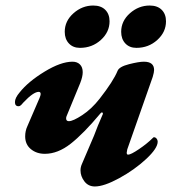

<svg xmlns="http://www.w3.org/2000/svg" viewBox="-20 -660 628 694"><path d="M271 -44Q271 -56 276 -67Q291 -101 320 -170Q332 -203 351 -246Q352 -247 352 -249Q352 -253 349 -253.5Q346 -254 343 -250Q282 -177 235.5 -140.5Q189 -104 142 -104Q112 -104 91.5 -121Q71 -138 71 -167Q71 -187 79 -204L123 -306Q127 -316 127 -320Q127 -328 120 -328Q101 -328 65 -290Q61 -285 56.5 -280.5Q52 -276 47 -276Q34 -276 34 -291Q34 -306 51 -326Q82 -365 141 -401Q200 -437 242 -437Q259 -437 269 -427Q279 -417 279 -399Q279 -383 270 -360L221 -241Q219 -237 219 -232Q219 -222 229 -222Q244 -222 277.5 -244Q311 -266 340 -303Q390 -367 405 -404Q411 -419 446.5 -428Q482 -437 500 -437Q537 -437 537 -407Q537 -399 532 -382L440 -120L438 -108Q438 -101 443 -101Q453 -101 482.5 -121Q512 -141 532 -161Q535 -164 536 -164Q542 -164 546 -159Q550 -154 550 -148Q550 -124 508 -85Q466 -46 411 -16Q356 14 323 14Q299 14 285 -4.5Q271 -23 271 -44ZM214 -545Q214 -584 245.5 -612Q277 -640 317 -640Q345 -640 360.5 -624.5Q376 -609 376 -583Q376 -544 344.5 -515.5Q313 -487 269 -487Q244 -487 229 -503Q214 -519 214 -545ZM418 -545Q418 -584 449.5 -612Q481 -640 521 -640Q549 -640 564.5 -624.5Q580 -609 580 -583Q580 -544 548.5 -515.5Q517 -487 473 -487Q448 -487 433 -503Q418 -519 418 -545Z"/></svg>

Font: EB Garamond ExtraBold
Style: Italic
Weight: 800
Italic angle: -17.2°
Designer: Georg Duffner and Octavio Pardo
Foundry: Georg Duffner
Version: Version 1.000